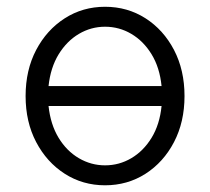

<svg xmlns="http://www.w3.org/2000/svg" viewBox="-20 -536 618 564"><path d="M55.2 -253.9Q55.2 -330.1 86.2 -389.2Q117.2 -448.2 170.2 -482.2Q223.1 -516.1 288.6 -516.1Q354.5 -516.1 407.5 -482.2Q460.4 -448.2 491.2 -389.2Q522 -330.1 522 -253.9Q522 -177.7 491.2 -118.7Q460.4 -59.6 407.5 -25.6Q354.5 8.3 288.6 8.3Q223.1 8.3 170.2 -25.6Q117.2 -59.6 86.2 -118.7Q55.2 -177.7 55.2 -253.9ZM288.6 -457.5Q247.6 -457.5 211.9 -436.5Q176.3 -415.5 152.3 -376.5Q128.4 -337.4 122.6 -283.2H454.6Q449.2 -337.4 425.3 -376.5Q401.4 -415.5 365.7 -436.5Q330.1 -457.5 288.6 -457.5ZM288.6 -50.3Q330.1 -50.3 365.7 -71.3Q401.4 -92.3 425.3 -131.3Q449.2 -170.4 454.6 -224.6H122.6Q128.4 -170.4 152.1 -131.3Q175.8 -92.3 211.7 -71.3Q247.6 -50.3 288.6 -50.3Z"/></svg>

Font: Giphurs Light
Style: Regular
Weight: 300
Version: Version 0.920; ttfautohint (v1.8.4.7-5d5b)